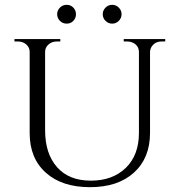

<svg xmlns="http://www.w3.org/2000/svg" viewBox="-20 -762 740 796"><path d="M284 -675.5Q273 -664 256.5 -664Q240 -664 228.5 -675.5Q217 -687 217 -703Q217 -719 228.5 -730.5Q240 -742 256.5 -742Q273 -742 284 -730.5Q295 -719 295 -703Q295 -687 284 -675.5ZM472.5 -675.5Q461 -664 445 -664Q429 -664 417.5 -675.5Q406 -687 406 -703Q406 -719 417.5 -730.5Q429 -742 445 -742Q461 -742 472.5 -730.5Q484 -719 484 -703Q484 -687 472.5 -675.5ZM665 -590H650Q623 -590 609 -569Q603 -560 602 -548V-211Q602 -107 535.5 -46.5Q469 14 353 14Q237 14 170 -46Q103 -106 103 -210V-547Q103 -565 89 -577.5Q75 -590 55 -590H40V-600H230V-590H215Q195 -590 181 -577.5Q167 -565 167 -547V-222Q167 -125 216.5 -69Q266 -13 356.5 -13Q447 -13 501.5 -66Q556 -119 556 -211V-547Q555 -576 526 -587Q518 -590 508 -590H493V-600H665Z"/></svg>

Font: Cinzel
Style: Regular
Weight: 400
Designer: Natanael Gama
Version: Version 1.001;PS 001.001;hotconv 1.0.56;makeotf.lib2.0.21325